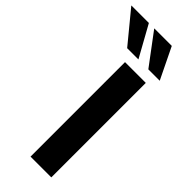

<svg xmlns="http://www.w3.org/2000/svg" viewBox="-417 -977 1013 1013"><g transform="rotate(45 89.5 -470.0)"><path d="M71 0V-705H226V0ZM185 -765 54 -940H185L270 -765ZM27 -765 -117 -940H14L111 -765Z"/></g></svg>

Font: Nunito Sans 12pt ExtraBold
Style: Regular
Weight: 800
Designer: Vernon Adams
Foundry: Vernon Adams
Version: Version 3.101;gftools[0.9.27]